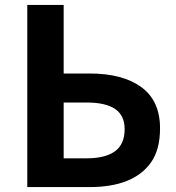

<svg xmlns="http://www.w3.org/2000/svg" viewBox="-20 -761 715 781"><path d="M91 -741H239V-462H345Q479 -462 555 -406.5Q631 -351 631 -239Q631 -152 594 -100Q523 0 344 0H91ZM487 -236Q487 -291 448.5 -317.5Q410 -344 332 -344H239V-117H332Q408 -117 447.5 -145.5Q487 -174 487 -236Z"/></svg>

Font: Merged Yaku Han JP
Style: Bold
Weight: 700
Designer: Ryoko NISHIZUKA 西塚涼子 (kana, bopomofo & ideographs); Paul D. Hunt (Latin, Greek & Cyrillic); Sandoll Communications 산돌커뮤니
Foundry: Adobe
Version: Version 2.004